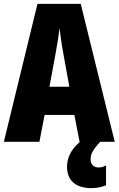

<svg xmlns="http://www.w3.org/2000/svg" viewBox="-20 -734 614 994"><path d="M392 0H394C343 43 327 89 327 129C327 198 369 240 454 240C487 240 513 232 529 225V122C519 128 508 133 490 133C464 133 449 115 449 93C449 65 458 44 499 0H574L398 -714H174L0 0H184L211 -139H365ZM310 -445 339 -285H236L266 -447C276 -500 284 -551 288 -589C293 -549 300 -498 310 -445Z"/></svg>

Font: Noto Sans Devanagari ExtraCondensed Black
Style: Regular
Weight: 900
Width: 2
Designer: Jelle Bosma - Monotype Design Team
Foundry: Monotype Imaging Inc.
Version: Version 2.004